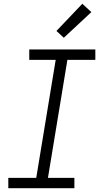

<svg xmlns="http://www.w3.org/2000/svg" viewBox="-20 -997 540 1017"><path d="M24 0V-55H172L275 -680H135V-735H485V-680H337L234 -55H374V0ZM318 -797 279 -833 416 -977 464 -933Z"/></svg>

Font: Iosevka SS18 Light
Style: Italic
Weight: 300
Italic angle: -9°
Monospace: yes
Designer: Belleve Invis
Foundry: Belleve Invis
Version: Version 25.1.1; ttfautohint (v1.8.4)